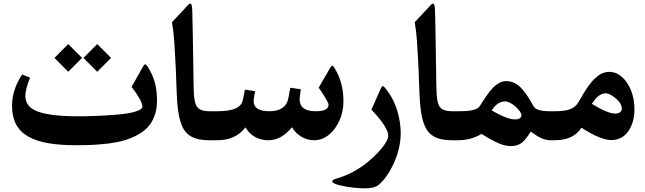

<svg xmlns="http://www.w3.org/2000/svg" viewBox="-20 -786 3616 1076"><path d="M362.3 -539.1 285.2 -461.4 362.3 -383.8 439.9 -461.4ZM524.9 -383.8 602.5 -461.4 524.9 -539.1 447.8 -461.4ZM406.2 27.8C440.9 27.8 471.7 27.3 499 25.9C526.4 24.4 556.2 22 588.9 18.1C621.6 13.7 649.9 8.3 674.8 1C724.1 -13.2 776.4 -38.6 807.6 -72.8C838.9 -106.9 859.9 -157.2 859.9 -219.7C859.9 -293.9 846.2 -351.1 809.6 -409.2C803.2 -419.4 797.9 -424.8 793.9 -424.8H790.5C788.6 -424.3 784.2 -418.5 777.8 -406.2L717.3 -299.3C732.4 -280.3 746.1 -259.8 759.3 -237.8C772 -215.3 778.3 -199.2 778.3 -189.5C778.3 -178.2 765.6 -168.9 740.2 -161.1C714.4 -152.8 681.2 -147.5 640.1 -144C557.6 -137.2 489.3 -134.3 417.5 -134.3C315.4 -134.3 240.7 -143.1 193.4 -160.2C146 -177.2 122.1 -206.5 122.1 -248.5C122.1 -272.9 130.9 -307.1 148.4 -350.6L104 -368.7C66.4 -311.5 47.4 -252.9 47.4 -193.4C47.4 -26.9 171.9 27.8 406.2 27.8Z M1064.5 -342.8C1061.5 -548.3 1059.1 -675.8 1057.6 -724.1C1055.7 -774.9 1048.3 -776.4 1022.5 -745.6L943.8 -661.6C946.3 -647.5 948.2 -633.3 950.2 -618.2C952.1 -603 954.1 -585 955.6 -564.9C957 -544.4 958 -527.8 959 -514.6C960 -501.5 960.9 -481.4 962.4 -454.1C963.9 -426.8 964.8 -408.2 965.3 -397.9C965.8 -387.7 966.3 -365.2 967.8 -331.5C969.2 -297.9 969.7 -276.4 970.2 -268.1C971.7 -231 973.6 -199.7 977.1 -173.8C983.4 -122.6 996.1 -79.6 1016.1 -52.2C1043.5 -15.6 1085.9 0 1155.8 0H1166C1177.7 0 1180.7 -15.1 1180.7 -55.7V-106C1180.7 -147.5 1178.2 -162.6 1166 -162.6H1155.8C1118.2 -162.6 1095.7 -170.4 1083.5 -188.5C1078.1 -196.3 1073.7 -207.5 1071.3 -222.2C1068.4 -236.3 1066.9 -250.5 1066.4 -263.7C1065.9 -276.9 1064.9 -298.3 1064.5 -328.1V-342.8Z M1161.1 -162.6C1141.6 -162.6 1139.2 -149.4 1139.2 -106.9V-55.2C1139.2 -13.7 1141.6 0 1161.1 0H1197.3C1266.1 0 1318.8 -23.9 1355.5 -72.3C1381.3 -27.3 1426.3 0 1484.9 0C1532.2 0 1576.2 -24.4 1616.2 -72.8C1643.1 -27.8 1689.5 0 1740.2 0C1772 0 1800.3 -11.2 1826.2 -33.2C1877.4 -77.1 1904.8 -147.5 1904.8 -218.3C1904.8 -287.6 1888.7 -348.6 1856.9 -400.9C1846.7 -418.5 1841.3 -424.8 1830.6 -406.2L1766.1 -294.9C1802.7 -241.2 1821.3 -209.5 1821.3 -199.7C1821.3 -174.8 1797.4 -162.6 1749 -162.6C1689 -162.6 1659.2 -185.1 1659.2 -229.5C1659.2 -231.9 1659.7 -236.8 1660.2 -243.2L1666 -285.6L1606.9 -294.4L1596.7 -239.3C1587.9 -188 1552.2 -162.6 1489.7 -162.6C1430.7 -162.6 1401.4 -181.6 1401.4 -219.7C1401.4 -222.7 1401.9 -227.1 1402.3 -232.9L1409.7 -274.9L1352.5 -283.7L1341.8 -229C1334 -184.1 1290.5 -162.6 1197.3 -162.6Z M2225.6 -41C2225.6 -59.6 2224.1 -78.1 2221.7 -96.2C2210.4 -172.4 2184.1 -236.8 2141.6 -289.1C2127.4 -307.1 2122.1 -308.1 2114.3 -290.5L2061.5 -171.4C2124.5 -105 2155.8 -56.2 2155.8 -25.4C2155.8 -6.3 2137.2 26.4 2101.6 65.4C2083.5 84.5 2063.5 103.5 2040.5 122.6C2017.6 141.6 1990.7 159.2 1960 176.3C1929.2 192.9 1897.5 205.6 1865.7 214.8C1849.6 219.2 1841.8 224.6 1841.8 230C1841.8 237.8 1855 245.1 1880.9 251.5C1906.7 257.8 1933.1 262.7 1959.5 265.6C1985.8 268.1 2005.9 269.5 2019.5 269.5C2039.6 269.5 2056.2 268.1 2069.3 265.1C2094.7 258.8 2106.4 248.5 2127.4 224.6C2144.5 205.1 2159.7 182.1 2173.8 155.3C2208.5 90.3 2225.6 24.9 2225.6 -41Z M2424.8 -342.8C2421.9 -548.3 2419.4 -675.8 2418 -724.1C2416 -774.9 2408.7 -776.4 2382.8 -745.6L2304.2 -661.6C2306.6 -647.5 2308.6 -633.3 2310.5 -618.2C2312.5 -603 2314.5 -585 2315.9 -564.9C2317.4 -544.4 2318.4 -527.8 2319.3 -514.6C2320.3 -501.5 2321.3 -481.4 2322.8 -454.1C2324.2 -426.8 2325.2 -408.2 2325.7 -397.9C2326.2 -387.7 2326.7 -365.2 2328.1 -331.5C2329.6 -297.9 2330.1 -276.4 2330.6 -268.1C2332 -231 2334 -199.7 2337.4 -173.8C2343.8 -122.6 2356.4 -79.6 2376.5 -52.2C2403.8 -15.6 2446.3 0 2516.1 0H2526.4C2538.1 0 2541 -15.1 2541 -55.7V-106C2541 -147.5 2538.6 -162.6 2526.4 -162.6H2516.1C2478.5 -162.6 2456.1 -170.4 2443.8 -188.5C2438.5 -196.3 2434.1 -207.5 2431.6 -222.2C2428.7 -236.3 2427.2 -250.5 2426.8 -263.7C2426.3 -276.9 2425.3 -298.3 2424.8 -328.1V-342.8Z M2521.5 -162.6C2502 -162.6 2499.5 -149.4 2499.5 -106.9V-55.2C2499.5 -13.7 2502 0 2521.5 0H2545.9C2594.7 0 2639.2 -11.7 2678.7 -35.6C2697.3 -24.4 2710.4 -16.1 2718.3 -11.7C2726.1 -7.3 2738.8 -0.5 2755.9 8.3C2790 25.9 2816.9 32.7 2844.2 32.7C2870.1 32.7 2891.1 25.9 2907.2 11.7C2923.3 -2.9 2939 -22.9 2954.1 -48.8C2998.5 -16.1 3029.8 0 3065.4 0H3075.2C3087.4 0 3089.8 -14.6 3089.8 -55.2V-106C3089.8 -147.5 3087.4 -162.6 3075.2 -162.6H3064.9C3006.8 -162.6 2980.5 -171.9 2969.2 -191.9C2945.3 -235.4 2927.7 -262.7 2902.8 -290.5C2877.4 -317.9 2849.1 -331.5 2816.4 -331.5C2802.7 -331.5 2789.6 -328.6 2776.4 -320.3C2762.7 -312 2753.9 -307.1 2741.2 -292.5C2727.1 -275.9 2723.1 -273.9 2710 -253.9C2703.6 -244.6 2698.7 -237.8 2696.3 -233.9C2693.4 -229.5 2688.5 -222.7 2682.1 -212.4C2675.8 -202.1 2671.4 -195.3 2669.4 -192.4C2663.6 -183.1 2653.3 -176.3 2638.7 -171.9C2624 -167.5 2610.4 -164.6 2597.2 -164.1C2584 -163.1 2566.4 -162.6 2544.4 -162.6ZM2866.7 -116.7C2837.4 -116.7 2793.5 -133.3 2735.4 -167C2756.8 -200.7 2781.7 -217.8 2810.5 -217.8C2827.1 -217.8 2846.7 -208 2869.1 -188.5C2891.1 -168.5 2902.3 -152.3 2902.3 -139.2C2902.3 -124 2885.7 -116.7 2866.7 -116.7Z M3070.3 -162.6C3050.8 -162.6 3048.3 -149.4 3048.3 -106.9V-55.2C3048.3 -13.7 3050.8 0 3070.3 0H3084.5C3156.7 0 3205.1 -20 3238.8 -70.3C3310.5 -23.9 3366.2 -1 3405.8 -1C3446.3 -1 3478 -17.6 3501 -50.3C3523.9 -83 3535.6 -124.5 3535.6 -174.8C3535.6 -210 3529.8 -243.7 3518.1 -275.4C3505.9 -307.1 3489.3 -333 3467.3 -353C3445.3 -373 3420.9 -383.3 3394 -383.3C3378.4 -383.3 3362.3 -378.4 3349.1 -372.6C3342.8 -369.1 3335.9 -364.7 3328.6 -358.9C3314.5 -346.7 3305.2 -339.4 3292 -322.3C3278.3 -305.2 3272.9 -297.9 3260.3 -278.3C3253.9 -268.1 3249 -260.7 3246.1 -255.4C3243.2 -250 3238.8 -242.7 3232.9 -232.4C3226.6 -222.2 3222.7 -214.8 3220.2 -211.4C3198.7 -174.3 3158.7 -162.6 3088.4 -162.6ZM3428.7 -149.4C3399.9 -149.4 3356 -167.5 3296.9 -204.1C3320.8 -239.7 3342.8 -263.2 3375.5 -263.2C3389.6 -263.2 3408.2 -253.4 3431.2 -234.4C3453.6 -215.3 3464.8 -195.8 3464.8 -176.3C3464.8 -159.2 3448.2 -149.4 3428.7 -149.4Z"/></svg>

Font: Parastoo
Style: Bold
Weight: 700
Foundry: Saber Rastikerdar (saber.rastikerdar@gmail.com)
Version: Version 2.0.1